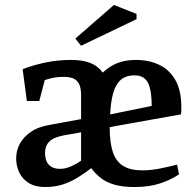

<svg xmlns="http://www.w3.org/2000/svg" viewBox="-20 -742 776 772"><path d="M161 10Q122 10 96 -6Q70 -22 57.5 -48.5Q45 -75 45 -105Q45 -136 59.5 -163.5Q74 -191 104.5 -212Q135 -233 186 -241L306 -263V-358Q306 -385 299.5 -401Q293 -417 278 -425Q263 -433 236 -433Q214 -433 195.5 -429.5Q177 -426 160 -420L138 -336H88L71 -464Q116 -481 164.5 -491Q213 -501 266 -501Q313 -501 344 -488.5Q375 -476 393 -450Q419 -475 451 -488Q483 -501 527 -501Q579 -501 620 -481.5Q661 -462 685 -420.5Q709 -379 709 -312Q709 -306 709 -297.5Q709 -289 707 -282L421 -231Q421 -168 434 -130Q447 -92 476 -74.5Q505 -57 552 -57Q585 -57 621 -64Q657 -71 692 -80L700 -41Q667 -19 623.5 -4.5Q580 10 520 10Q473 10 440 0.5Q407 -9 385 -26.5Q363 -44 347 -66Q321 -46 293 -28.5Q265 -11 233 -0.5Q201 10 161 10ZM220 -63Q243 -63 265.5 -73Q288 -83 306 -96V-210L238 -198Q195 -190 178 -172.5Q161 -155 161 -127Q161 -96 176.5 -79.5Q192 -63 220 -63ZM423 -282 590 -316Q590 -343 587 -365.5Q584 -388 577 -404.5Q570 -421 556.5 -430Q543 -439 521 -439Q485 -439 464.5 -420Q444 -401 434.5 -365.5Q425 -330 423 -282ZM306 -558 283 -587 438 -722 529 -686V-665Z"/></svg>

Font: Manuale SemiBold
Style: Regular
Weight: 600
Version: Version 1.002